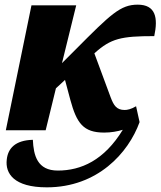

<svg xmlns="http://www.w3.org/2000/svg" viewBox="-20 -559 689 824"><path d="M5 0H176L220 -180L259 -216L282 -130C309 -31 337 10 427 10C457 10 484 5 507 -2C427 129 328 173 228 173C140 173 124 108 121 41C45 43 14 78 9 126C2 185 39 245 181 245C398 245 531 98 579 -35L564 -103C542 -90 526 -87 515 -87C480 -87 468 -107 455 -141L385 -330L386 -331C456 -394 500 -404 642 -404C659 -483 648 -539 571 -539C497 -539 456 -499 303 -345L246 -288L307 -536H115Z"/></svg>

Font: Noto Serif SemiCondensed Black
Style: Italic
Weight: 900
Width: 4
Italic angle: -12°
Designer: Monotype Design Team
Foundry: Monotype Imaging Inc.
Version: Version 2.014